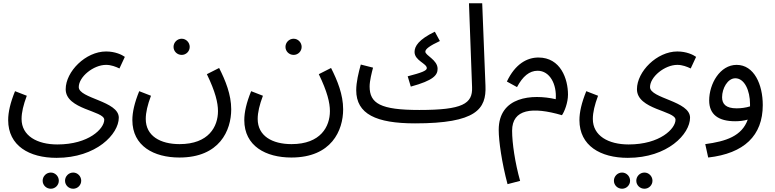

<svg xmlns="http://www.w3.org/2000/svg" viewBox="-20 -734 4743 1175"><path d="M30 1C30 158 159 232 326 232C570 232 707 86 707 -14C707 -116 462 -131 462 -201C462 -264 552 -337 629 -337C660 -337 688 -326 711 -315L744 -386C726 -399 685 -419 629 -419C504 -419 382 -296 382 -188C382 -63 618 -57 618 -1C618 53 524 150 331 150C207 150 112 97 112 -6C112 -46 123 -92 144 -148L72 -176C43 -105 30 -47 30 1ZM428 421C455 421 477 399 477 372C477 345 455 322 428 322C400 322 378 345 378 372C378 399 400 421 428 421ZM291 421C318 421 340 399 340 372C340 345 318 322 291 322C263 322 241 345 241 372C241 399 263 421 291 421Z M1092 -398C1119 -398 1141 -420 1141 -447C1141 -474 1119 -497 1092 -497C1064 -497 1042 -474 1042 -447C1042 -420 1064 -398 1092 -398ZM790 1C790 160 922 230 1078 230C1324 230 1395 64 1395 -65C1395 -155 1360 -241 1321 -318L1246 -280C1298 -173 1314 -105 1314 -54C1314 40 1258 148 1079 148C961 148 872 98 872 -6C872 -46 883 -92 904 -148L832 -176C803 -105 790 -47 790 1Z M1777 -398C1804 -398 1826 -420 1826 -447C1826 -474 1804 -497 1777 -497C1749 -497 1727 -474 1727 -447C1727 -420 1749 -398 1777 -398ZM1475 1C1475 160 1607 230 1763 230C2009 230 2080 64 2080 -65C2080 -155 2045 -241 2006 -318L1931 -280C1983 -173 1999 -105 1999 -54C1999 40 1943 148 1764 148C1646 148 1557 98 1557 -6C1557 -46 1568 -92 1589 -148L1517 -176C1488 -105 1475 -47 1475 1Z M2520 21C2895 21 2957 -67 2951 -209L2931 -714H2850L2869 -200C2873 -99 2811 -61 2546 -61C2308 -61 2242 -101 2242 -205C2242 -239 2255 -290 2263 -320L2188 -339C2174 -289 2160 -231 2160 -182C2160 -36 2282 21 2520 21ZM2494 -204C2634 -242 2658 -275 2658 -313C2658 -368 2583 -394 2583 -418C2583 -434 2610 -454 2672 -483L2641 -540C2542 -492 2517 -451 2517 -416C2517 -363 2592 -346 2592 -317C2592 -301 2559 -289 2475 -267Z M3086 393 3163 373C3132 263 3114 141 3114 66C3114 -67 3238 -82 3419 -29C3434 -50 3456 -105 3456 -155C3456 -251 3411 -382 3275 -382C3206 -382 3133 -343 3082 -235L3144 -201C3179 -267 3220 -301 3270 -301C3345 -301 3388 -218 3381 -127C3236 -160 3032 -144 3032 61C3032 129 3051 262 3086 393Z M3526 1C3526 158 3655 232 3822 232C4066 232 4203 86 4203 -14C4203 -116 3958 -131 3958 -201C3958 -264 4048 -337 4125 -337C4156 -337 4184 -326 4207 -315L4240 -386C4222 -399 4181 -419 4125 -419C4000 -419 3878 -296 3878 -188C3878 -63 4114 -57 4114 -1C4114 53 4020 150 3827 150C3703 150 3608 97 3608 -6C3608 -46 3619 -92 3640 -148L3568 -176C3539 -105 3526 -47 3526 1ZM3924 421C3951 421 3973 399 3973 372C3973 345 3951 322 3924 322C3896 322 3874 345 3874 372C3874 399 3896 421 3924 421ZM3787 421C3814 421 3836 399 3836 372C3836 345 3814 322 3787 322C3759 322 3737 345 3737 372C3737 399 3759 421 3787 421Z M4314 230C4534 205 4648 96 4648 -91C4648 -217 4595 -337 4488 -337C4386 -337 4320 -221 4320 -119C4320 -33 4377 8 4479 8C4505 8 4532 5 4556 -2C4520 99 4423 131 4296 148ZM4399 -139C4399 -193 4433 -255 4480 -255C4536 -255 4570 -180 4570 -97C4570 -92 4570 -87 4570 -83C4545 -75 4515 -71 4488 -71C4423 -71 4399 -97 4399 -139Z"/></svg>

Font: Noto Sans Math
Style: Regular
Weight: 400
Designer: Monotype Design Team, Delve Withrington, Jeff Kellem
Foundry: Monotype Imaging Inc., Delve Fonts LLC
Version: Version 3.000